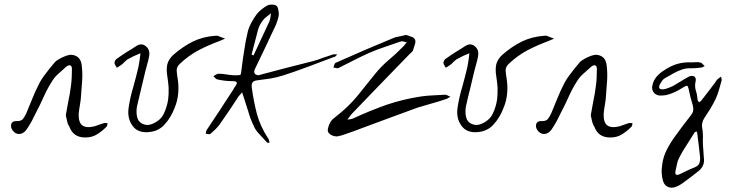

<svg xmlns="http://www.w3.org/2000/svg" viewBox="-20 -660 3264 859"><path d="M296.9 -272.5Q299.8 -292 300.8 -311.5Q301.8 -331.1 301.8 -350.6Q301.8 -364.3 294.9 -367.2Q288.1 -370.1 277.3 -362.3Q259.8 -346.7 241.2 -330.1Q223.6 -314.5 211.9 -294.9Q191.4 -262.7 175.8 -227.5Q160.2 -192.4 142.6 -159.2Q132.8 -138.7 122.1 -118.2Q111.3 -98.6 98.6 -80.1Q84 -60.5 65.4 -60.5Q47.9 -60.5 36.1 -77.1Q29.3 -86.9 29.3 -96.7Q29.3 -101.6 30.3 -105.5Q36.1 -119.1 52.7 -118.2Q73.2 -117.2 82 -127Q89.8 -136.7 97.7 -153.3Q111.3 -186.5 125 -219.7Q138.7 -253.9 155.3 -286.1Q168 -310.5 185.5 -332Q202.1 -354.5 220.7 -376Q228.5 -386.7 241.2 -393.6Q252.9 -401.4 265.6 -406.2Q283.2 -414.1 297.9 -415Q308.6 -415 318.4 -410.2Q341.8 -400.4 345.7 -367.2Q349.6 -335 347.7 -301.8Q345.7 -268.6 342.8 -235.4Q341.8 -213.9 337.9 -192.4Q334 -170.9 332 -150.4Q331.1 -112.3 347.7 -99.6Q365.2 -85.9 402.3 -94.7Q414.1 -98.6 424.8 -102.5Q434.6 -106.4 445.3 -109.4Q449.2 -110.4 453.1 -109.4Q457 -109.4 460.9 -109.4Q460 -105.5 460 -101.6Q460 -97.7 458 -94.7Q438.5 -74.2 415 -59.6Q392.6 -44.9 361.3 -44.9Q335 -44.9 317.4 -56.6Q299.8 -68.4 291 -91.8Q283.2 -103.5 280.3 -117.2Q277.3 -131.8 274.4 -144.5Q280.3 -177.7 286.1 -209Q293 -240.2 296.9 -272.5Z M954.1 -500Q962.9 -496.1 970.7 -493.2Q979.5 -490.2 987.3 -487.3Q980.5 -484.4 973.6 -481.4Q965.8 -478.5 960 -475.6Q912.1 -458 867.2 -434.6Q822.3 -410.2 785.2 -375Q769.5 -360.4 770.5 -343.8Q771.5 -328.1 774.4 -311.5Q780.3 -277.3 777.3 -243.2Q774.4 -209 761.7 -178.7Q753.9 -157.2 742.2 -137.7Q730.5 -118.2 715.8 -102.5Q705.1 -89.8 688.5 -81.1Q671.9 -72.3 655.3 -70.3Q644.5 -68.4 634.8 -68.4Q594.7 -68.4 574.2 -95.7Q547.9 -129.9 555.7 -179.7Q562.5 -225.6 576.2 -270.5Q588.9 -315.4 599.6 -361.3Q602.5 -376 604.5 -390.6Q606.4 -406.2 608.4 -421.9Q593.8 -416 579.1 -409.2Q564.5 -402.3 550.8 -394.5Q543 -388.7 536.1 -381.8Q529.3 -374 520.5 -368.2Q516.6 -365.2 511.7 -362.3Q506.8 -360.4 502.9 -356.4Q500 -362.3 496.1 -368.2Q492.2 -374 492.2 -378.9Q492.2 -383.8 496.1 -390.6Q500 -396.5 505.9 -399.4Q526.4 -414.1 547.9 -427.7Q569.3 -440.4 589.8 -454.1Q614.3 -469.7 633.8 -452.1Q653.3 -435.5 646.5 -405.3Q643.6 -388.7 638.7 -373Q634.8 -356.4 629.9 -339.8Q621.1 -300.8 611.3 -261.7Q601.6 -223.6 592.8 -183.6Q590.8 -173.8 590.8 -161.1Q590.8 -149.4 592.8 -139.6Q597.7 -114.3 619.1 -105.5Q639.6 -95.7 663.1 -106.4Q699.2 -122.1 712.9 -151.4Q727.5 -181.6 732.4 -215.8Q735.4 -241.2 734.4 -268.6Q732.4 -294.9 728.5 -319.3Q723.6 -348.6 728.5 -372.1Q734.4 -395.5 755.9 -415Q795.9 -450.2 841.8 -473.6Q887.7 -496.1 943.4 -500Q946.3 -500 949.2 -500Q950.2 -500 951.2 -500Q953.1 -500 954.1 -500Z M1380.9 -386.7Q1403.3 -392.6 1424.8 -401.4Q1446.3 -409.2 1468.8 -416Q1473.6 -418 1478.5 -417Q1483.4 -416 1489.3 -416Q1485.4 -413.1 1482.4 -409.2Q1478.5 -405.3 1474.6 -405.3Q1418 -383.8 1360.4 -362.3Q1303.7 -340.8 1246.1 -322.3Q1218.8 -313.5 1189.5 -308.6Q1160.2 -304.7 1131.8 -300.8Q1115.2 -298.8 1110.4 -292Q1104.5 -285.2 1106.4 -268.6Q1114.3 -209 1128.9 -152.3Q1144.5 -94.7 1177.7 -43.9Q1179.7 -41 1181.6 -38.1Q1182.6 -35.2 1183.6 -32.2Q1184.6 -29.3 1184.6 -26.4Q1184.6 -23.4 1185.5 -20.5Q1182.6 -21.5 1178.7 -21.5Q1174.8 -21.5 1173.8 -23.4Q1158.2 -41 1140.6 -59.6Q1123 -77.1 1114.3 -98.6Q1099.6 -128.9 1090.8 -161.1Q1081.1 -193.4 1070.3 -225.6Q1068.4 -231.4 1066.4 -236.3Q1065.4 -241.2 1063.5 -247.1Q1059.6 -242.2 1055.7 -238.3Q1051.8 -234.4 1047.9 -229.5Q1026.4 -198.2 1005.9 -166Q984.4 -133.8 962.9 -103.5Q954.1 -91.8 943.4 -81.1Q933.6 -71.3 921.9 -61.5Q918.9 -58.6 912.1 -59.6Q906.2 -61.5 900.4 -61.5Q901.4 -66.4 902.3 -71.3Q902.3 -75.2 905.3 -79.1Q934.6 -124 964.8 -168.9Q994.1 -213.9 1023.4 -258.8Q1025.4 -262.7 1027.3 -266.6Q1029.3 -269.5 1032.2 -273.4Q1041 -285.2 1039.1 -291Q1037.1 -296.9 1021.5 -296.9Q1003.9 -296.9 986.3 -298.8Q969.7 -300.8 952.1 -304.7Q947.3 -305.7 943.4 -310.5Q938.5 -315.4 934.6 -319.3Q940.4 -322.3 946.3 -326.2Q952.1 -330.1 958 -330.1Q974.6 -330.1 992.2 -327.1Q1008.8 -324.2 1026.4 -323.2Q1053.7 -322.3 1056.6 -326.2Q1058.6 -330.1 1061.5 -356.4Q1066.4 -397.5 1073.2 -438.5Q1079.1 -479.5 1088.9 -519.5Q1093.8 -539.1 1104.5 -558.6Q1115.2 -578.1 1127.9 -595.7Q1136.7 -607.4 1149.4 -617.2Q1161.1 -627 1174.8 -634.8Q1183.6 -639.6 1196.3 -639.6Q1209 -639.6 1215.8 -634.8Q1222.7 -629.9 1224.6 -618.2Q1227.5 -606.4 1227.5 -595.7Q1226.6 -584 1222.7 -572.3Q1218.8 -560.5 1214.8 -549.8Q1192.4 -501 1168.9 -452.1Q1145.5 -404.3 1123 -356.4Q1115.2 -341.8 1118.2 -334Q1121.1 -325.2 1135.7 -323.2Q1196.3 -339.8 1257.8 -355.5Q1320.3 -371.1 1380.9 -386.7ZM1114.3 -412.1Q1130.9 -448.2 1148.4 -485.4Q1165 -521.5 1182.6 -558.6Q1187.5 -568.4 1189.5 -579.1Q1191.4 -589.8 1192.4 -600.6Q1183.6 -592.8 1173.8 -585.9Q1164.1 -579.1 1157.2 -570.3Q1149.4 -560.5 1143.6 -549.8Q1137.7 -538.1 1134.8 -528.3Q1127 -500 1120.1 -471.7Q1112.3 -443.4 1105.5 -416Q1107.4 -415 1109.4 -414.1Q1112.3 -413.1 1114.3 -412.1Z M1836.9 -482.4Q1840.8 -473.6 1835.9 -460.9Q1832 -447.3 1828.1 -435.5Q1826.2 -430.7 1822.3 -426.8Q1817.4 -422.9 1812.5 -418Q1747.1 -350.6 1682.6 -284.2Q1618.2 -216.8 1552.7 -149.4Q1547.9 -143.6 1543.9 -137.7Q1539.1 -130.9 1534.2 -125Q1542 -126 1549.8 -127Q1556.6 -127.9 1563.5 -131.8Q1635.7 -165 1710 -191.4Q1785.2 -216.8 1864.3 -228.5Q1891.6 -232.4 1918.9 -233.4Q1946.3 -234.4 1972.7 -236.3Q1977.5 -236.3 1983.4 -232.4Q1989.3 -229.5 1995.1 -227.5Q1989.3 -224.6 1985.4 -221.7Q1980.5 -217.8 1975.6 -216.8Q1944.3 -206.1 1912.1 -197.3Q1879.9 -188.5 1848.6 -178.7Q1777.3 -152.3 1705.1 -126Q1632.8 -98.6 1560.5 -72.3Q1542 -66.4 1524.4 -59.6Q1506.8 -52.7 1489.3 -49.8Q1487.3 -49.8 1485.4 -49.8Q1477.5 -49.8 1466.8 -53.7Q1454.1 -59.6 1449.2 -67.4Q1446.3 -71.3 1446.3 -78.1Q1446.3 -82 1448.2 -87.9Q1450.2 -99.6 1456.1 -109.4Q1460 -118.2 1467.8 -126Q1476.6 -133.8 1485.4 -140.6Q1536.1 -179.7 1577.1 -228.5Q1617.2 -278.3 1657.2 -328.1Q1684.6 -362.3 1717.8 -390.6Q1751 -418 1782.2 -450.2Q1788.1 -455.1 1791 -460Q1794.9 -465.8 1799.8 -470.7Q1792 -471.7 1784.2 -474.6Q1777.3 -476.6 1770.5 -473.6Q1736.3 -461.9 1702.1 -450.2Q1667 -438.5 1632.8 -423.8Q1597.7 -408.2 1563.5 -390.6Q1529.3 -373 1494.1 -355.5Q1490.2 -353.5 1484.4 -355.5Q1477.5 -357.4 1471.7 -357.4Q1473.6 -363.3 1475.6 -370.1Q1477.5 -377 1481.4 -378.9Q1548.8 -408.2 1615.2 -437.5Q1681.6 -465.8 1748 -493.2Q1759.8 -496.1 1771.5 -498Q1782.2 -500 1797.9 -503.9Q1805.7 -500 1819.3 -496.1Q1833 -492.2 1836.9 -482.4Z M2425.8 -500Q2434.6 -496.1 2442.4 -493.2Q2451.2 -490.2 2459 -487.3Q2452.1 -484.4 2445.3 -481.4Q2437.5 -478.5 2431.6 -475.6Q2383.8 -458 2338.9 -434.6Q2293.9 -410.2 2256.8 -375Q2241.2 -360.4 2242.2 -343.8Q2243.2 -328.1 2246.1 -311.5Q2252 -277.3 2249 -243.2Q2246.1 -209 2233.4 -178.7Q2225.6 -157.2 2213.9 -137.7Q2202.1 -118.2 2187.5 -102.5Q2176.8 -89.8 2160.2 -81.1Q2143.6 -72.3 2127 -70.3Q2116.2 -68.4 2106.4 -68.4Q2066.4 -68.4 2045.9 -95.7Q2019.5 -129.9 2027.3 -179.7Q2034.2 -225.6 2047.9 -270.5Q2060.5 -315.4 2071.3 -361.3Q2074.2 -376 2076.2 -390.6Q2078.1 -406.2 2080.1 -421.9Q2065.4 -416 2050.8 -409.2Q2036.1 -402.3 2022.5 -394.5Q2014.6 -388.7 2007.8 -381.8Q2001 -374 1992.2 -368.2Q1988.3 -365.2 1983.4 -362.3Q1978.5 -360.4 1974.6 -356.4Q1971.7 -362.3 1967.8 -368.2Q1963.9 -374 1963.9 -378.9Q1963.9 -383.8 1967.8 -390.6Q1971.7 -396.5 1977.5 -399.4Q1998 -414.1 2019.5 -427.7Q2041 -440.4 2061.5 -454.1Q2085.9 -469.7 2105.5 -452.1Q2125 -435.5 2118.2 -405.3Q2115.2 -388.7 2110.4 -373Q2106.4 -356.4 2101.6 -339.8Q2092.8 -300.8 2083 -261.7Q2073.2 -223.6 2064.5 -183.6Q2062.5 -173.8 2062.5 -161.1Q2062.5 -149.4 2064.5 -139.6Q2069.3 -114.3 2090.8 -105.5Q2111.3 -95.7 2134.8 -106.4Q2170.9 -122.1 2184.6 -151.4Q2199.2 -181.6 2204.1 -215.8Q2207 -241.2 2206.1 -268.6Q2204.1 -294.9 2200.2 -319.3Q2195.3 -348.6 2200.2 -372.1Q2206.1 -395.5 2227.5 -415Q2267.6 -450.2 2313.5 -473.6Q2359.4 -496.1 2415 -500Q2418 -500 2420.9 -500Q2421.9 -500 2422.9 -500Q2424.8 -500 2425.8 -500Z M2645.5 -272.5Q2648.4 -292 2649.4 -311.5Q2650.4 -331.1 2650.4 -350.6Q2650.4 -364.3 2643.6 -367.2Q2636.7 -370.1 2626 -362.3Q2608.4 -346.7 2589.8 -330.1Q2572.3 -314.5 2560.5 -294.9Q2540 -262.7 2524.4 -227.5Q2508.8 -192.4 2491.2 -159.2Q2481.4 -138.7 2470.7 -118.2Q2460 -98.6 2447.3 -80.1Q2432.6 -60.5 2414.1 -60.5Q2396.5 -60.5 2384.8 -77.1Q2377.9 -86.9 2377.9 -96.7Q2377.9 -101.6 2378.9 -105.5Q2384.8 -119.1 2401.4 -118.2Q2421.9 -117.2 2430.7 -127Q2438.5 -136.7 2446.3 -153.3Q2460 -186.5 2473.6 -219.7Q2487.3 -253.9 2503.9 -286.1Q2516.6 -310.5 2534.2 -332Q2550.8 -354.5 2569.3 -376Q2577.1 -386.7 2589.8 -393.6Q2601.6 -401.4 2614.3 -406.2Q2631.8 -414.1 2646.5 -415Q2657.2 -415 2667 -410.2Q2690.4 -400.4 2694.3 -367.2Q2698.2 -335 2696.3 -301.8Q2694.3 -268.6 2691.4 -235.4Q2690.4 -213.9 2686.5 -192.4Q2682.6 -170.9 2680.7 -150.4Q2679.7 -112.3 2696.3 -99.6Q2713.9 -85.9 2751 -94.7Q2762.7 -98.6 2773.4 -102.5Q2783.2 -106.4 2793.9 -109.4Q2797.9 -110.4 2801.8 -109.4Q2805.7 -109.4 2809.6 -109.4Q2808.6 -105.5 2808.6 -101.6Q2808.6 -97.7 2806.6 -94.7Q2787.1 -74.2 2763.7 -59.6Q2741.2 -44.9 2710 -44.9Q2683.6 -44.9 2666 -56.6Q2648.4 -68.4 2639.6 -91.8Q2631.8 -103.5 2628.9 -117.2Q2626 -131.8 2623 -144.5Q2628.9 -177.7 2634.8 -209Q2641.6 -240.2 2645.5 -272.5Z M3114.3 -379.9Q3119.1 -378.9 3123 -374Q3127.9 -369.1 3132.8 -364.3Q3127.9 -362.3 3123 -359.4Q3118.2 -357.4 3113.3 -357.4Q3092.8 -354.5 3072.3 -354.5Q3051.8 -355.5 3033.2 -349.6Q3012.7 -342.8 2993.2 -332Q2973.6 -320.3 2954.1 -309.6Q2947.3 -305.7 2942.4 -298.8Q2937.5 -292 2933.6 -285.2Q2925.8 -270.5 2930.7 -264.6Q2934.6 -258.8 2950.2 -260.7Q2960.9 -262.7 2970.7 -266.6Q2981.4 -270.5 2991.2 -275.4Q3008.8 -285.2 3025.4 -295.9Q3042 -306.6 3060.5 -316.4Q3065.4 -319.3 3072.3 -320.3Q3079.1 -321.3 3085 -318.4Q3088.9 -317.4 3091.8 -310.5Q3093.8 -302.7 3092.8 -298.8Q3086.9 -277.3 3092.8 -255.9Q3099.6 -235.4 3100.6 -214.8Q3100.6 -211.9 3103.5 -208Q3105.5 -205.1 3107.4 -202.1Q3110.4 -204.1 3113.3 -206.1Q3116.2 -208 3118.2 -210.9Q3133.8 -231.4 3149.4 -251Q3164.1 -270.5 3179.7 -291Q3181.6 -294.9 3184.6 -298.8Q3187.5 -302.7 3190.4 -305.7Q3194.3 -308.6 3198.2 -311.5Q3202.1 -314.5 3206.1 -317.4Q3207 -312.5 3208 -307.6Q3209 -304.7 3209 -302.7Q3209 -299.8 3208 -297.9Q3202.1 -277.3 3196.3 -256.8Q3190.4 -236.3 3181.6 -216.8Q3170.9 -195.3 3158.2 -173.8Q3145.5 -153.3 3131.8 -132.8Q3124 -121.1 3122.1 -110.4Q3119.1 -99.6 3122.1 -85.9Q3125 -67.4 3125 -48.8Q3124 -30.3 3125 -11.7Q3126 2.9 3127 16.6Q3127.9 30.3 3128.9 44.9Q3131.8 63.5 3126 78.1Q3120.1 92.8 3106.4 104.5Q3088.9 118.2 3072.3 130.9Q3054.7 143.6 3037.1 157.2Q3030.3 162.1 3022.5 167Q3014.6 170.9 3006.8 174.8Q2996.1 179.7 2985.4 179.7Q2977.5 179.7 2969.7 176.8Q2952.1 169.9 2946.3 149.4Q2941.4 132.8 2940.4 115.2Q2939.5 96.7 2942.4 79.1Q2946.3 43 2962.9 10.7Q2978.5 -20.5 3000 -49.8Q3017.6 -73.2 3035.2 -97.7Q3053.7 -122.1 3071.3 -144.5Q3079.1 -154.3 3081.1 -164.1Q3083 -173.8 3080.1 -186.5Q3074.2 -205.1 3069.3 -224.6Q3064.5 -244.1 3060.5 -263.7Q3057.6 -275.4 3053.7 -276.4Q3048.8 -276.4 3041 -271.5Q3026.4 -263.7 3012.7 -254.9Q2998 -247.1 2982.4 -241.2Q2971.7 -237.3 2959 -234.4Q2945.3 -232.4 2933.6 -232.4Q2914.1 -233.4 2904.3 -247.1Q2897.5 -256.8 2897.5 -268.6Q2897.5 -274.4 2899.4 -280.3Q2904.3 -301.8 2918 -317.4Q2931.6 -333 2950.2 -344.7Q2978.5 -364.3 3009.8 -374Q3042 -382.8 3074.2 -380.9Q3086.9 -380.9 3096.7 -381.8Q3098.6 -381.8 3100.6 -381.8Q3107.4 -381.8 3114.3 -379.9ZM3099.6 -62.5Q3099.6 -65.4 3098.6 -67.4Q3096.7 -70.3 3095.7 -72.3Q3092.8 -71.3 3090.8 -69.3Q3087.9 -68.4 3086.9 -66.4Q3069.3 -38.1 3051.8 -10.7Q3033.2 16.6 3018.6 45.9Q3011.7 58.6 3008.8 74.2Q3005.9 89.8 3002 105.5Q3000 118.2 3004.9 121.1Q3010.7 124 3021.5 119.1Q3036.1 112.3 3051.8 104.5Q3067.4 96.7 3083 90.8Q3100.6 84 3106.4 75.2Q3112.3 66.4 3112.3 44.9Q3109.4 19.5 3106.4 -7.8Q3103.5 -35.2 3099.6 -62.5Z"/></svg>

Font: Yuremane_body
Style: Regular
Weight: 400
Version: Version 1.0